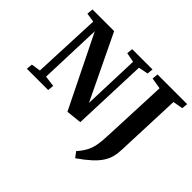

<svg xmlns="http://www.w3.org/2000/svg" viewBox="-192 -1009 1543 1543"><g transform="rotate(45 579.0 -238.0)"><path d="M579 -159 596 -643 514 -659 519 -710H750L745 -659L663 -643L639 0L507 14L205 -599L186 -64L279 -52L274 0H32L37 -52L116 -64L141 -645L63 -657L68 -710H314ZM897 -643 802 -659 807 -710H1144L1139 -659L1054 -644L1032 -82Q1031 -38 1021.5 0Q1012 38 988.5 74.5Q965 111 923 149.5Q881 188 815 234L780 188Q817 146 836 109Q855 72 863 27.5Q871 -17 873 -82Z"/></g></svg>

Font: Literata 36pt
Style: Bold Italic
Weight: 700
Italic angle: -2°
Designer: Latin by Veronika Burian and Jose Scaglione. Greek by Irene Vlachou. Cyrillic by Vera Evstafieva
Foundry: TypeTogether
Version: Version 3.002